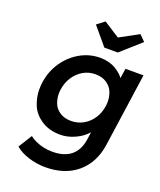

<svg xmlns="http://www.w3.org/2000/svg" viewBox="-176 -874 1013 1212"><g transform="rotate(20 330.5 -267.5)"><path d="M276 230Q217 230 161 212Q105 194 73 165L130 74Q149 89 173.5 100Q198 111 226.5 117Q255 123 284 123Q337 123 375 106.5Q413 90 436 56.5Q459 23 466 -27L473 -76Q465 -67 455 -58Q424 -30 380.5 -12.5Q337 5 294 5Q219 5 166.5 -30Q114 -65 93.5 -116Q73 -167 73 -218Q73 -241 76 -265Q87 -344 129 -405.5Q171 -467 233.5 -502.5Q296 -538 368 -538Q398 -538 425 -531Q452 -524 473.5 -511Q495 -498 512 -482Q522 -472 530 -461L540 -527H661L591 -36Q582 28 556 77Q530 126 489 160.5Q448 195 394.5 212.5Q341 230 276 230ZM328 -100Q373 -100 410.5 -121Q448 -142 472.5 -179Q497 -216 504 -264Q506 -280 506 -295Q506 -325 494 -356.5Q482 -388 451 -409Q420 -430 375 -430Q330 -430 293 -408.5Q256 -387 231.5 -349.5Q207 -312 200 -264Q198 -248 198 -234Q198 -205 209.5 -173.5Q221 -142 252 -121Q283 -100 328 -100ZM369 -607 269 -726 320 -765 427 -696 554 -765 593 -726 459 -607Z"/></g></svg>

Font: Lexend Med
Style: Italic
Weight: 500
Italic angle: -8.13011°
Designer: Bonnie Shaver-Troup, Thomas Jockin
Foundry: Lexend
Version: Version 1.007